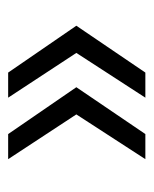

<svg xmlns="http://www.w3.org/2000/svg" viewBox="26 -484 368 459"><g transform="rotate(90 209.5 -254.0)"><path d="M153 -418H213L106 -253L213 -90H153L41 -253ZM300 -418H360L253 -253L360 -90H300L188 -253Z"/></g></svg>

Font: Gontserrat Light
Style: Regular
Weight: 300
Designer: Julieta Ulanovsky
Foundry: Julieta Ulanovsky
Version: Version 6.001